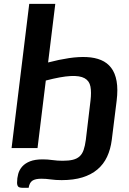

<svg xmlns="http://www.w3.org/2000/svg" viewBox="-20 -742 647 962"><path d="M221 -429Q276.5 -443.5 325.5 -450.8Q374.5 -458 415 -456Q455.5 -454 486.5 -441Q517.5 -428 537.2 -402Q557 -376 564.2 -335.5Q571.5 -295 564.5 -237.5L540 -41Q534 6 516.5 43.5Q499 81 468.2 107Q437.5 133 393 146.8Q348.5 160.5 289 160.5Q259 160.5 234.5 157Q210 153.5 187.5 153.5Q156.5 153.5 142 163.5Q127.5 173.5 123.5 199H95Q76 199 70.8 192.5Q65.5 186 65.5 173Q65.5 150.5 71.2 129.5Q77 108.5 91.5 92.2Q106 76 130.8 66.2Q155.5 56.5 194 56.5Q218.5 56.5 243 60Q267.5 63.5 294 63.5Q324.5 63.5 345 58.5Q365.5 53.5 378.8 41.5Q392 29.5 399 9.2Q406 -11 410 -41L433.5 -238Q438.5 -279.5 433.2 -308Q428 -336.5 404 -350Q380 -363.5 333.2 -361Q286.5 -358.5 209.5 -338.5L168 0H38L126.5 -722.5H257Z"/></svg>

Font: Lato 2
Style: Bold Italic
Weight: 700
Italic angle: -7°
Designer: Lukasz Dziedzic with Adam Twardoch and Botio Nikoltchev
Foundry: tyPoland Lukasz Dziedzic
Version: Version 2.015; 2015-08-06; http://www.latofonts.com/